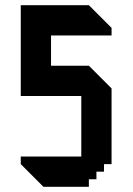

<svg xmlns="http://www.w3.org/2000/svg" viewBox="-20 -720 512 740"><path d="M60 -700V-350H293.3V-116.6H60V-87.5L147.5 0H322.5V-29.2H351.7V-58.3H380.8V-87.5H410V-379.2L322.5 -466.7H176.7V-583.3H410V-612.5L322.5 -700Z"/></svg>

Font: Stepalange
Style: Regular
Weight: 400
Designer: Szymon Furjan
Version: Version 1.005;Fontself Maker 3.5.8